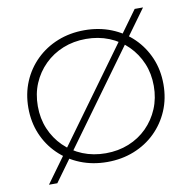

<svg xmlns="http://www.w3.org/2000/svg" viewBox="-90 -860 1017 1019"><g transform="rotate(-10 419.0 -350.0)"><path d="M419 5Q341 5 274.5 -21.5Q208 -48 158.5 -96.5Q109 -145 82 -209.5Q55 -274 55 -350Q55 -426 82 -490.5Q109 -555 158.5 -603.5Q208 -652 274.5 -678.5Q341 -705 419 -705Q497 -705 563.5 -678.5Q630 -652 679 -604Q728 -556 755.5 -491.5Q783 -427 783 -350Q783 -273 755.5 -208.5Q728 -144 679 -96Q630 -48 563.5 -21.5Q497 5 419 5ZM419 -42Q486 -42 543 -65Q600 -88 642 -130Q684 -172 707.5 -228Q731 -284 731 -350Q731 -417 707.5 -472.5Q684 -528 642 -570Q600 -612 543 -635Q486 -658 419 -658Q352 -658 295 -635Q238 -612 195.5 -570Q153 -528 129.5 -472.5Q106 -417 106 -350Q106 -284 129.5 -228Q153 -172 195.5 -130Q238 -88 295 -65Q352 -42 419 -42ZM92 70 702 -770H747L137 70Z"/></g></svg>

Font: Montserrat Z Light
Style: Regular
Weight: 300
Designer: Julieta Ulanovsky
Foundry: Julieta Ulanovsky
Version: Version 8.000